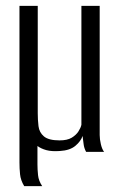

<svg xmlns="http://www.w3.org/2000/svg" viewBox="-20 -515 411 651"><path d="M183 -3Q155 -1 137 -6Q119 -11 107 -20V42Q107 60 109 79Q111 98 123 116H62Q50 96 48 76Q46 56 46 36V-495H108V-131Q108 -109 110.5 -87.5Q113 -66 129 -52.5Q145 -39 182 -39Q208 -39 223 -48Q238 -57 246 -69.5Q254 -82 256 -92V-495H318Q318 -385 318 -275.5Q318 -166 318 -57Q318 -43 322 -26Q326 -9 333 0Q317 0 302 0Q287 0 272 0Q265 -13 263.5 -26.5Q262 -40 260 -54Q254 -36 235.5 -20.5Q217 -5 183 -3Z"/></svg>

Font: Alumni Sans
Style: Regular
Weight: 400
Designer: Robert E. Leuschke
Foundry: Robert E. Leuschke
Version: Version 1.018